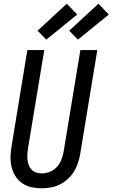

<svg xmlns="http://www.w3.org/2000/svg" viewBox="-20 -1004 605 1032"><path d="M204 8Q176 8 148.5 2Q121 -4 99.5 -19Q78 -34 63.5 -56.5Q49 -79 42.5 -105.5Q36 -132 36.5 -160Q37 -188 42 -217L127 -735H218L130 -204Q128 -188 127 -173Q126 -158 128 -143Q130 -128 135.5 -114.5Q141 -101 151 -91Q161 -81 175.5 -76.5Q190 -72 206 -72Q227 -72 249 -81Q271 -90 286.5 -107.5Q302 -125 310 -146Q318 -167 322 -189L412 -735H503L411 -176Q407 -152 399 -128Q391 -104 377.5 -82Q364 -60 344.5 -42Q325 -24 301.5 -12.5Q278 -1 253 3.5Q228 8 204 8ZM399 -791 352 -839 509 -984 565 -926ZM229 -791 182 -839 339 -984 395 -926Z"/></svg>

Font: Iosevka Curly Medium
Style: Italic
Weight: 500
Italic angle: -9°
Monospace: yes
Designer: Belleve Invis
Foundry: Belleve Invis
Version: Version 22.1.2; ttfautohint (v1.8.4)